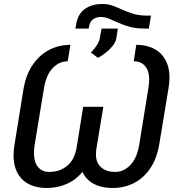

<svg xmlns="http://www.w3.org/2000/svg" viewBox="-20 -938 896 968"><path d="M720.7 -859.4H741.2L730.5 -793.9H710Q667 -793.9 634.8 -802.7Q602.5 -811.5 577.1 -823Q551.8 -834.5 530.3 -843.5Q508.8 -852.5 488.3 -852.5Q465.8 -852.1 449.2 -840.6Q432.6 -829.1 428.7 -802.7L426.8 -793.9H360.4L363.3 -811.5Q371.6 -866.7 406.7 -892.1Q441.9 -917.5 496.1 -918Q524.9 -918 549.3 -908.9Q573.7 -899.9 598.4 -888.4Q623 -877 652.6 -868.2Q682.1 -859.4 720.7 -859.4ZM473.6 -646.5 438.5 -672.9Q457.5 -693.4 469 -711.2Q480.5 -729 483.4 -747.1L492.2 -793.9H574.2L566.4 -744.1Q563 -725.1 547.4 -705.8Q531.7 -686.5 511.7 -670.9Q491.7 -655.3 473.6 -646.5ZM335 -711.9 321.3 -628.9Q279.8 -629.4 246.3 -595.5Q212.9 -561.5 201.2 -490.2L155.3 -211.9Q144 -140.6 165 -105.7Q186 -70.8 227.5 -71.3Q279.3 -70.8 317.4 -101.1Q355.5 -131.3 366.2 -193.4L399.4 -399.4H480.5L446.3 -193.4Q435.1 -125 401.9 -79.8Q368.7 -34.7 320.3 -12.5Q272 9.8 214.8 9.8Q158.2 9.8 117.2 -14.4Q76.2 -38.6 58.6 -87.9Q41 -137.2 53.7 -211.9L98.6 -490.2Q111.8 -564 146 -613Q180.2 -662.1 229 -687Q277.8 -711.9 335 -711.9ZM654.3 -628.9 667 -711.9Q724.6 -711.9 765.6 -687Q806.6 -662.1 824.2 -613Q841.8 -564 829.1 -490.2L783.2 -211.9Q770.5 -137.2 736.6 -87.9Q702.6 -38.6 654.1 -14.4Q605.5 9.8 547.9 9.8Q490.7 9.8 450.2 -12.5Q409.7 -34.7 392.1 -79.8Q374.5 -125 385.7 -193.4L419.9 -399.4H501L466.8 -193.4Q456.1 -131.3 483.2 -101.1Q510.3 -70.8 560.5 -71.3Q603 -70.8 637 -105.7Q670.9 -140.6 682.6 -211.9L727.5 -490.2Q739.7 -561.5 718.3 -595.5Q696.8 -629.4 654.3 -628.9Z"/></svg>

Font: Inter Tight
Style: Italic
Weight: 400
Italic angle: -9.39999°
Designer: Rasmus Andersson
Foundry: rsms
Version: Version 3.002